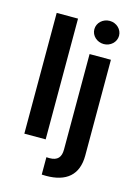

<svg xmlns="http://www.w3.org/2000/svg" viewBox="-141 -837 800 1117"><g transform="rotate(15 259.0 -278.5)"><path d="M194.6 -727.3H66.1V0H194.6ZM225.5 203.8C234.7 204.5 242.5 204.5 251.8 204.5C372.2 204.5 441.4 149.1 441.4 31.2V-545.5H312.9V29.5C312.9 75.3 293.3 99.8 244 99.8C238.3 99.8 232.2 99.4 225.5 99.1ZM302.2 -692.5C302.2 -654.1 335.6 -622.9 376.8 -622.9C417.6 -622.9 451 -654.1 451 -692.5C451 -731.2 417.6 -762.4 376.8 -762.4C335.6 -762.4 302.2 -731.2 302.2 -692.5Z"/></g></svg>

Font: Margiela Sans Semi Bold
Style: Regular
Weight: 600
Designer: Stefan Endress, Andreas Faust
Version: Version 1.100;FEAKit 1.0